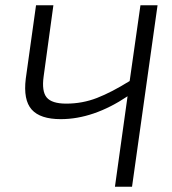

<svg xmlns="http://www.w3.org/2000/svg" viewBox="-20 -710 655 730"><path d="M579 -690 482 0H417L465 -344Q335 -257 211 -257Q133 -257 100.5 -293.5Q68 -330 78 -411L117 -690H183L146 -420Q138 -363 157.5 -339.5Q177 -316 232 -316Q293 -316 348.5 -337.5Q404 -359 473 -402L514 -690Z"/></svg>

Font: Exo 2.0 Light
Style: Italic
Weight: 300
Italic angle: -8°
Designer: Natanael Gama
Version: Version 1.001;PS 001.001;hotconv 1.0.70;makeotf.lib2.5.58329